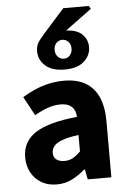

<svg xmlns="http://www.w3.org/2000/svg" viewBox="-59 -917 646 972"><g transform="rotate(-5 263.5 -431.0)"><path d="M190 12Q145 12 111.5 -8Q78 -28 60 -62Q42 -96 42 -138Q42 -218 108 -261.5Q174 -305 321 -320Q320 -342 311.5 -357.5Q303 -373 286 -381.5Q269 -390 243 -390Q212 -390 180 -379Q148 -368 111 -347L59 -443Q91 -463 125 -477.5Q159 -492 195.5 -500Q232 -508 271 -508Q335 -508 378.5 -483.5Q422 -459 445 -409.5Q468 -360 468 -283V0H348L338 -51H334Q302 -23 267 -5.5Q232 12 190 12ZM239 -103Q264 -103 283 -114Q302 -125 321 -144V-228Q269 -221 238.5 -210Q208 -199 195.5 -183.5Q183 -168 183 -149Q183 -126 198.5 -114.5Q214 -103 239 -103ZM281 -564Q216 -564 182.5 -594.5Q149 -625 149 -667Q149 -695 160.5 -713Q172 -731 193 -754L300 -874H430L439 -859L295 -753L296 -760Q356 -760 384.5 -733Q413 -706 413 -667Q413 -625 379.5 -594.5Q346 -564 281 -564ZM281 -619Q299 -619 311.5 -632.5Q324 -646 324 -667Q324 -689 311.5 -702Q299 -715 281 -715Q263 -715 250.5 -702Q238 -689 238 -667Q238 -646 250.5 -632.5Q263 -619 281 -619Z"/></g></svg>

Font: Source Sans 3
Style: Bold
Weight: 700
Designer: Paul D. Hunt
Foundry: Adobe
Version: Version 3.052;hotconv 1.1.0;makeotfexe 2.6.0